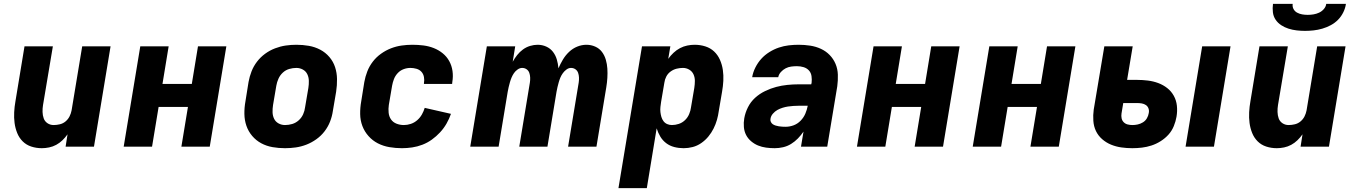

<svg xmlns="http://www.w3.org/2000/svg" viewBox="-20 -760 7040 995"><path d="M197 8Q168 8 142 -0.5Q116 -9 97.5 -27.5Q79 -46 69 -71Q59 -96 55.5 -123Q52 -150 53.5 -178.5Q55 -207 60 -235L107 -520H254L203 -216Q200 -198 200.5 -180Q201 -162 206.5 -146.5Q212 -131 226 -121.5Q240 -112 258 -112Q274 -112 290.5 -116Q307 -120 320 -131Q333 -142 340.5 -157Q348 -172 351 -188L406 -520H553L467 0H320L330 -64Q318 -47 303.5 -33Q289 -19 271.5 -9.5Q254 0 234.5 4Q215 8 197 8Z M621 0 707 -520H854L822 -325H974L1006 -520H1153L1067 0H920L954 -206H802L768 0Z M1457 8Q1424 8 1392.5 2.5Q1361 -3 1334 -17.5Q1307 -32 1287 -55.5Q1267 -79 1257 -108Q1247 -137 1246.5 -169.5Q1246 -202 1252 -235L1268 -335Q1273 -363 1283.5 -390Q1294 -417 1312 -440.5Q1330 -464 1354 -481.5Q1378 -499 1405.5 -509.5Q1433 -520 1460.5 -524Q1488 -528 1516 -528Q1549 -528 1580.5 -522.5Q1612 -517 1639.5 -502.5Q1667 -488 1687 -464.5Q1707 -441 1716.5 -412Q1726 -383 1726.5 -350.5Q1727 -318 1722 -285L1705 -185Q1701 -157 1690.5 -130Q1680 -103 1662 -79.5Q1644 -56 1619.5 -38.5Q1595 -21 1568 -10.5Q1541 0 1513 4Q1485 8 1457 8ZM1457 -112Q1476 -112 1494.5 -117.5Q1513 -123 1528 -136.5Q1543 -150 1551 -168Q1559 -186 1561 -204L1578 -304Q1581 -323 1580.5 -341.5Q1580 -360 1572.5 -375.5Q1565 -391 1549.5 -399.5Q1534 -408 1516 -408Q1497 -408 1478.5 -402.5Q1460 -397 1445.5 -383.5Q1431 -370 1423 -352Q1415 -334 1412 -316L1395 -216Q1392 -197 1392.5 -178.5Q1393 -160 1400.5 -144.5Q1408 -129 1423.5 -120.5Q1439 -112 1457 -112Z M2063 8Q2030 8 1998 2.5Q1966 -3 1938.5 -17Q1911 -31 1890 -54.5Q1869 -78 1858 -107Q1847 -136 1846.5 -169Q1846 -202 1852 -235L1868 -335Q1873 -363 1883.5 -390Q1894 -417 1912 -440.5Q1930 -464 1954.5 -481.5Q1979 -499 2006 -509.5Q2033 -520 2061 -524Q2089 -528 2117 -528Q2146 -528 2174 -524.5Q2202 -521 2227.5 -511Q2253 -501 2274 -484Q2295 -467 2308 -443.5Q2321 -420 2325 -392Q2329 -364 2324 -335L2323 -325H2177V-329Q2180 -345 2177 -361Q2174 -377 2164 -388Q2154 -399 2138.5 -403.5Q2123 -408 2107 -408Q2089 -408 2071.5 -401.5Q2054 -395 2041 -381Q2028 -367 2021.5 -350Q2015 -333 2012 -316L1995 -216Q1992 -196 1994 -176Q1996 -156 2006.5 -141Q2017 -126 2035 -119Q2053 -112 2073 -112Q2091 -112 2109 -118Q2127 -124 2142 -137Q2157 -150 2166.5 -167Q2176 -184 2181 -201L2317 -170Q2308 -144 2294 -119.5Q2280 -95 2260.5 -74Q2241 -53 2218 -36.5Q2195 -20 2169 -10Q2143 0 2116 4Q2089 8 2063 8Z M2417 0 2503 -520H2650L2637 -440Q2647 -458 2660 -474.5Q2673 -491 2690 -503.5Q2707 -516 2727 -522Q2747 -528 2766 -528Q2790 -528 2811 -518.5Q2832 -509 2845.5 -491.5Q2859 -474 2865.5 -452Q2872 -430 2874 -406Q2884 -429 2897 -451Q2910 -473 2929 -491Q2948 -509 2971.5 -518.5Q2995 -528 3019 -528Q3043 -528 3064.5 -518.5Q3086 -509 3099.5 -491Q3113 -473 3119.5 -450.5Q3126 -428 3127.5 -404.5Q3129 -381 3127.5 -356.5Q3126 -332 3122 -308L3071 0H2924L2979 -332Q2981 -345 2980.5 -358Q2980 -371 2976 -382.5Q2972 -394 2962 -401Q2952 -408 2939 -408Q2927 -408 2916 -400Q2905 -392 2897 -381Q2889 -370 2884 -358Q2879 -346 2875.5 -333.5Q2872 -321 2869 -308.5Q2866 -296 2864 -284L2817 0H2671L2726 -332Q2728 -345 2727.5 -358Q2727 -371 2723 -382.5Q2719 -394 2709 -401Q2699 -408 2686 -408Q2674 -408 2662.5 -400Q2651 -392 2643.5 -381Q2636 -370 2631 -358Q2626 -346 2622.5 -333.5Q2619 -321 2616 -308.5Q2613 -296 2611 -284L2564 0Z M3185 215 3307 -520H3454L3443 -455Q3455 -472 3470.5 -486.5Q3486 -501 3504 -510.5Q3522 -520 3541.5 -524Q3561 -528 3580 -528Q3609 -528 3635.5 -519.5Q3662 -511 3681 -493Q3700 -475 3711 -450Q3722 -425 3726 -397.5Q3730 -370 3728.5 -341.5Q3727 -313 3722 -285L3705 -185Q3702 -162 3695.5 -139Q3689 -116 3678 -94Q3667 -72 3651 -52.5Q3635 -33 3614 -18.5Q3593 -4 3569.5 2Q3546 8 3523 8Q3498 8 3474.5 2Q3451 -4 3432.5 -18Q3414 -32 3402 -52Q3390 -72 3383 -95L3332 215ZM3462 -112Q3480 -112 3498 -118Q3516 -124 3530 -137.5Q3544 -151 3551.5 -169Q3559 -187 3561 -204L3578 -304Q3581 -323 3581 -341Q3581 -359 3574 -374.5Q3567 -390 3552 -399Q3537 -408 3519 -408Q3503 -408 3486.5 -404Q3470 -400 3455.5 -389.5Q3441 -379 3433 -363.5Q3425 -348 3423 -332L3406 -232Q3404 -219 3402.5 -205.5Q3401 -192 3402.5 -179Q3404 -166 3407.5 -154Q3411 -142 3418.5 -132Q3426 -122 3437.5 -117Q3449 -112 3462 -112Z M3995 8Q3972 8 3950 5Q3928 2 3908.5 -6Q3889 -14 3872.5 -28Q3856 -42 3846.5 -60.5Q3837 -79 3835 -101.5Q3833 -124 3837 -147Q3842 -176 3856 -204Q3870 -232 3893 -253Q3916 -274 3945 -288Q3974 -302 4002.5 -309.5Q4031 -317 4060.5 -320Q4090 -323 4119 -323H4184L4186 -331Q4188 -348 4185.5 -365.5Q4183 -383 4172 -395Q4161 -407 4144.5 -412Q4128 -417 4110 -417Q4095 -417 4080 -415Q4065 -413 4051.5 -406Q4038 -399 4027 -387Q4016 -375 4013 -360H3878Q3882 -385 3894.5 -410Q3907 -435 3925 -455Q3943 -475 3967 -490Q3991 -505 4016.5 -513.5Q4042 -522 4067.5 -525Q4093 -528 4119 -528Q4149 -528 4178.5 -523.5Q4208 -519 4234 -507Q4260 -495 4279.5 -475Q4299 -455 4310 -429Q4321 -403 4322 -373Q4323 -343 4319 -313L4267 0H4131L4144 -78Q4131 -59 4115 -42.5Q4099 -26 4079.5 -14Q4060 -2 4038 3Q4016 8 3995 8ZM4051 -103Q4072 -103 4092.5 -110.5Q4113 -118 4129 -134.5Q4145 -151 4153.5 -171Q4162 -191 4166 -212H4120Q4106 -212 4091.5 -211Q4077 -210 4063.5 -208Q4050 -206 4035.5 -201.5Q4021 -197 4008.5 -190Q3996 -183 3985.5 -171Q3975 -159 3973 -145Q3971 -137 3974.5 -129Q3978 -121 3984.5 -116.5Q3991 -112 3999 -109.5Q4007 -107 4016 -105.5Q4025 -104 4034 -103.5Q4043 -103 4051 -103Z M4421 0 4507 -520H4654L4622 -325H4774L4806 -520H4953L4867 0H4720L4754 -206H4602L4568 0Z M5021 0 5107 -520H5254L5222 -325H5374L5406 -520H5553L5467 0H5320L5354 -206H5202L5168 0Z M6124 0 6210 -520H6357L6271 0ZM5848 8Q5819 8 5791 4Q5763 0 5737.5 -10.5Q5712 -21 5691.5 -39Q5671 -57 5659.5 -81Q5648 -105 5646 -134Q5644 -163 5648 -192L5703 -520H5850L5821 -346H5873Q5901 -346 5929 -342.5Q5957 -339 5982.5 -329.5Q6008 -320 6029 -303.5Q6050 -287 6063 -263.5Q6076 -240 6079 -212Q6082 -184 6077 -155Q6073 -131 6063 -106.5Q6053 -82 6035.5 -62.5Q6018 -43 5995 -28.5Q5972 -14 5947.5 -6Q5923 2 5898 5Q5873 8 5848 8ZM5849 -112Q5862 -112 5876 -115Q5890 -118 5903 -126Q5916 -134 5923.5 -147Q5931 -160 5933 -173Q5936 -186 5932 -197.5Q5928 -209 5918.5 -215.5Q5909 -222 5897 -224Q5885 -226 5872 -226H5801L5792 -172Q5790 -159 5792.5 -147Q5795 -135 5803.5 -126.5Q5812 -118 5824 -115Q5836 -112 5849 -112Z M6597 8Q6568 8 6542 -0.5Q6516 -9 6497.5 -27.5Q6479 -46 6469 -71Q6459 -96 6455.5 -123Q6452 -150 6453.5 -178.5Q6455 -207 6460 -235L6507 -520H6654L6603 -216Q6600 -198 6600.5 -180Q6601 -162 6606.5 -146.5Q6612 -131 6626 -121.5Q6640 -112 6658 -112Q6674 -112 6690.5 -116Q6707 -120 6720 -131Q6733 -142 6740.5 -157Q6748 -172 6751 -188L6806 -520H6953L6867 0H6720L6730 -64Q6718 -47 6703.5 -33Q6689 -19 6671.5 -9.5Q6654 0 6634.5 4Q6615 8 6597 8ZM6743 -600Q6721 -600 6699.5 -602.5Q6678 -605 6657.5 -611.5Q6637 -618 6619.5 -629.5Q6602 -641 6590.5 -658Q6579 -675 6576.5 -696.5Q6574 -718 6577 -740H6679Q6677 -725 6683.5 -713Q6690 -701 6702 -694.5Q6714 -688 6728 -685.5Q6742 -683 6757 -683Q6772 -683 6787 -685.5Q6802 -688 6816 -694.5Q6830 -701 6840.5 -713Q6851 -725 6853 -740H6955Q6952 -718 6941.5 -696.5Q6931 -675 6914.5 -658Q6898 -641 6876.5 -629.5Q6855 -618 6832.5 -611.5Q6810 -605 6787.5 -602.5Q6765 -600 6743 -600Z"/></svg>

Font: Iosevka Aile Heavy
Style: Italic
Weight: 900
Italic angle: -9°
Designer: Belleve Invis
Foundry: Belleve Invis
Version: Version 31.1.0; ttfautohint (v1.8.4)